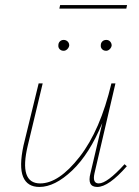

<svg xmlns="http://www.w3.org/2000/svg" viewBox="-20 -737 551 760"><path d="M483 -717 480 -703H215L218 -717ZM232 -536Q222 -536 216 -542.5Q210 -549 211 -558Q211 -567 217 -573Q223 -579 232 -579Q241 -579 247.5 -573Q254 -567 254 -557Q253 -549 246.5 -542.5Q240 -536 232 -536ZM379 -558Q379 -567 385 -573Q391 -579 401 -579Q410 -579 416 -572.5Q422 -566 422 -557Q421 -549 414.5 -542.5Q408 -536 400 -536Q390 -536 384 -542.5Q378 -549 379 -558ZM371 -11Q404 -11 473 -87L482 -79Q410 3 365 3Q324 3 338 -51L385 -250Q334 -127 265.5 -62Q197 3 136 3Q88 3 71.5 -37Q55 -77 73 -161L133 -407H149L90 -161Q54 -11 139 -11Q213 -11 295 -116Q377 -221 421 -407H437L354 -51Q345 -11 371 -11Z"/></svg>

Font: EauTest Thin
Style: Italic
Weight: 250
Italic angle: -12°
Designer: Christian Thalmann (Catharsis Fonts)
Version: Version 0.001;PS 000.001;hotconv 1.0.88;makeotf.lib2.5.64775